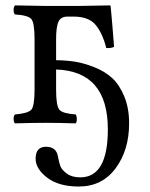

<svg xmlns="http://www.w3.org/2000/svg" viewBox="-20 -451 551 705"><path d="M186 -230Q223.1 -229.5 255.9 -224.4Q288.6 -219.2 326.7 -204.1Q364.7 -189 391.4 -164.8Q418 -140.6 436 -97.7Q454.1 -54.7 454.1 2Q454.1 100.1 404.5 167Q355 233.9 269 233.9Q195.8 233.9 153.3 201.4Q110.8 168.9 110.8 131.8Q110.8 87.9 148.9 87.9Q187 87.9 192.9 124Q196.8 146 201.9 159.4Q207 172.9 225.6 186.5Q244.1 200.2 274.9 200.2Q376 200.2 376 23.9Q376 -189.5 186 -195.8V-122.1Q186 -62 198 -48.1Q210 -34.2 257.8 -30.8Q261.7 -25.9 262 -13.9Q262.2 -2 257.8 2Q193.8 0 147 0Q101.1 0 35.2 2Q30.3 -2 30 -13.9Q29.8 -25.9 35.2 -30.8Q83 -34.7 95 -48.3Q106.9 -62 106.9 -122.1V-307.1Q106.9 -367.2 95 -381.1Q83 -395 35.2 -397.9Q30.3 -401.9 30 -413.8Q29.8 -425.8 35.2 -431.2Q81.1 -430.2 146 -429.2H272L383.8 -431.2L386.2 -429.2Q392.1 -368.2 398.9 -278.8Q384.8 -272.9 370.1 -274.9Q356.9 -328.1 331.5 -359.1Q306.2 -390.1 250 -390.1H228Q203.1 -390.1 194.6 -371.1Q186 -352.1 186 -307.1Z"/></svg>

Font: Linux Libertine
Style: Regular
Weight: 400
Designer: Philipp H. Poll
Foundry: Philipp H. Poll
Version: Version 5.3.0 ; ttfautohint (v0.9)